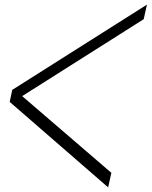

<svg xmlns="http://www.w3.org/2000/svg" viewBox="-20 -675 656 831"><path d="M616 -655 602 -592 76 -259 462 73 448 136 22 -234 33 -286Z"/></svg>

Font: GFS Artemisia
Style: Italic
Weight: 400
Italic angle: -12°
Designer: Takis Katsoulidis and George D. Matthiopoulos
Foundry: George Matthiopoulos and Takis Katsoulidis
Version: Version 1.0